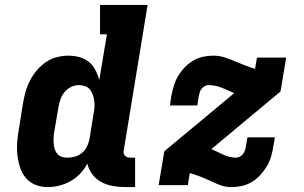

<svg xmlns="http://www.w3.org/2000/svg" viewBox="-20 -755 1240 783"><path d="M175 8Q148 8 124 -1.5Q100 -11 84 -31Q68 -51 60.5 -76Q53 -101 50.5 -127Q48 -153 50.5 -180.5Q53 -208 58 -235L74 -335Q78 -358 84.5 -381.5Q91 -405 102.5 -427Q114 -449 130.5 -468.5Q147 -488 167.5 -502Q188 -516 212 -522Q236 -528 259 -528Q282 -528 304 -522Q326 -516 342.5 -502.5Q359 -489 369 -469.5Q379 -450 385 -429L416 -615H388V-735H582L485 -144Q483 -137 484 -131Q485 -125 489 -120.5Q493 -116 499 -114Q505 -112 511 -112H531V8H491Q465 8 440 3.5Q415 -1 393.5 -12.5Q372 -24 357 -43.5Q342 -63 336 -88Q325 -66 307.5 -47.5Q290 -29 268 -16.5Q246 -4 222 2Q198 8 175 8ZM255 -112Q270 -112 286 -116.5Q302 -121 315 -132Q328 -143 335 -158Q342 -173 345 -188L361 -288Q364 -302 365 -315.5Q366 -329 364.5 -342Q363 -355 359 -367Q355 -379 347.5 -389Q340 -399 327.5 -403.5Q315 -408 301 -408Q285 -408 269 -400Q253 -392 242 -378Q231 -364 226 -348Q221 -332 218 -316L201 -216Q199 -204 198.5 -192Q198 -180 199 -168.5Q200 -157 203.5 -146Q207 -135 214 -127Q221 -119 232 -115.5Q243 -112 255 -112ZM923 8Q899 8 878 0Q857 -8 837 -17.5Q817 -27 796.5 -35Q776 -43 754 -49L746 0H627L650 -138L935 -375Q922 -381 910 -386.5Q898 -392 885 -397Q872 -402 858.5 -405Q845 -408 830 -408Q822 -408 814.5 -403.5Q807 -399 801.5 -392Q796 -385 794 -376.5Q792 -368 790 -360L785 -325H673L678 -360Q682 -381 688 -402Q694 -423 705 -442.5Q716 -462 732 -479Q748 -496 767.5 -507.5Q787 -519 808 -523.5Q829 -528 850 -528Q874 -528 895.5 -521Q917 -514 937 -505.5Q957 -497 977.5 -489Q998 -481 1020 -474L1028 -520H1147L1124 -382L842 -147Q854 -142 866 -136Q878 -130 890 -124.5Q902 -119 915.5 -115.5Q929 -112 943 -112Q951 -112 959 -116.5Q967 -121 972 -128Q977 -135 979.5 -143.5Q982 -152 983 -160L989 -195H1101L1095 -160Q1092 -139 1086 -118Q1080 -97 1068.5 -77.5Q1057 -58 1041.5 -41Q1026 -24 1006.5 -12.5Q987 -1 965.5 3.5Q944 8 923 8Z"/></svg>

Font: Iosevka Etoile Heavy
Style: Italic
Weight: 900
Italic angle: -9°
Designer: Belleve Invis
Foundry: Belleve Invis
Version: Version 22.1.2; ttfautohint (v1.8.4)